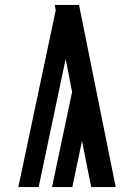

<svg xmlns="http://www.w3.org/2000/svg" viewBox="-20 -755 540 775"><path d="M190 0 271 -384 245 -517 136 0H54L205 -714L201 -735H299L447 0H348L311 -186L272 0Z"/></svg>

Font: Iosevka Term Curly
Style: Bold
Weight: 700
Designer: Belleve Invis
Foundry: Belleve Invis
Version: Version 32.3.0